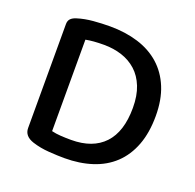

<svg xmlns="http://www.w3.org/2000/svg" viewBox="-114 -739 884 870"><g transform="rotate(20 328.0 -304.0)"><path d="M497 -308Q497 -367 480 -409.5Q463 -452 433 -479Q403 -506 363 -519Q323 -532 277 -532Q224 -532 189 -525V-84Q209 -79 233.5 -77.5Q258 -76 283 -76Q387 -76 442 -134.5Q497 -193 497 -308ZM607 -309Q607 -228 584 -167.5Q561 -107 518.5 -67Q476 -27 416 -7.5Q356 12 283 12Q251 12 208 9Q165 6 128 -6Q82 -21 82 -60V-561Q82 -578 91.5 -587.5Q101 -597 118 -602Q153 -613 194 -616.5Q235 -620 274 -620Q348 -620 409.5 -601Q471 -582 515 -543Q559 -504 583 -445.5Q607 -387 607 -309Z"/></g></svg>

Font: Baloo Chettan 2 Medium
Style: Regular
Weight: 500
Designer: Maithili Shingre, Unnati Kotecha and Ek Type
Foundry: Ek Type
Version: Version 1.640;hotconv 1.0.111;makeotfexe 2.5.65597; ttfautoh